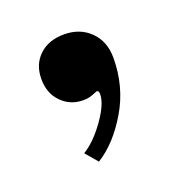

<svg xmlns="http://www.w3.org/2000/svg" viewBox="-55 -140 262 290"><g transform="rotate(-20 76.0 5.5)"><path d="M59.6 104.5 43 85Q61.5 73.7 78.9 49.3Q96.2 24.9 96.2 9.3Q96.2 3.4 92.8 3.4L85.4 6.3Q78.1 9.3 69.3 9.3Q48.8 9.3 34.7 -4.9Q20.5 -19 20.5 -42.5Q20.5 -65.4 35.4 -79.8Q50.3 -94.2 75.7 -94.2Q101.1 -94.2 117.4 -78.1Q133.8 -62 133.8 -35.6Q133.8 10.7 111.3 48.6Q88.9 86.4 59.6 104.5Z"/></g></svg>

Font: Imbue
Style: Regular
Weight: 400
Designer: Tyler Finck
Foundry: Etcetera Type Company
Version: Version 0.910